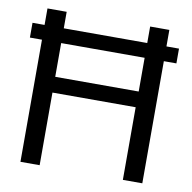

<svg xmlns="http://www.w3.org/2000/svg" viewBox="-73 -696 770 768"><g transform="rotate(10 312.5 -311.5)"><path d="M59 0V-496H10V-556H59V-623H137V-556H476V-623H554V-556H605V-496H554V0H475V-295H137V0ZM137 -359H476V-496H137Z"/></g></svg>

Font: Inconsolata Expanded
Style: Regular
Weight: 400
Width: 7
Monospace: yes
Designer: Raph Levien, Cyreal, Brenton Simpson
Foundry: Raph Levien, Cyreal, Google
Version: Version 3.100; ttfautohint (v1.8.4.7-5d5b)